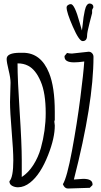

<svg xmlns="http://www.w3.org/2000/svg" viewBox="-20 -1056 568 1085"><path d="M17.6 0ZM335.4 0ZM507.8 -1015.1 500.5 -1000V-981.9L486.3 -927.2Q472.2 -872.6 472.2 -856Q472.2 -823.7 446.8 -823.7Q427.2 -823.7 391.8 -904.8Q356.4 -985.8 356.4 -1013.7Q356.4 -1021.5 363.8 -1027.1Q371.1 -1032.7 380.4 -1032.7Q401.4 -1032.7 429.7 -929.7L442.9 -883.8Q444.8 -894.5 447.3 -917.5Q449.7 -940.4 452.1 -958.5Q455.1 -976.6 459 -995.6Q467.8 -1036.1 486.8 -1036.1Q495.6 -1036.1 501.7 -1030.5Q507.8 -1024.9 507.8 -1015.1ZM386.7 -753.4 481 -763.7Q492.7 -763.7 500.5 -755.1Q508.3 -746.6 508.3 -734.9Q508.3 -473.1 397.5 -41.5L450.2 -45.4Q502.9 -45.4 502.9 -14.6V-10.3L487.3 5.4L363.8 9.3Q344.7 9.3 335.4 -15.1Q358.4 -51.8 387 -205.3Q415.5 -358.9 433.8 -502Q452.1 -645 456.1 -708.5Q421.9 -703.6 398.9 -703.6Q344.7 -703.6 344.7 -735.4V-739.7L358.4 -756.3V-756.8Q371.6 -753.4 386.7 -753.4ZM103 -151.4Q103 -151.4 103 -55.7Q140.6 -80.1 168.5 -123.8Q196.3 -167.5 210.9 -219.2Q238.3 -318.4 238.3 -417Q238.3 -530.3 210 -595.7Q181.2 -663.1 138.7 -684.6Q112.3 -698.2 79.1 -697.8V-696.8Q79.1 -606.4 91.1 -424.8Q103 -243.2 103 -151.4ZM287.1 -368.2 289.6 -347.2Q290 -276.4 252 -180.2Q209 -70.3 150.4 -24.4Q117.2 2 82 2.4Q63.5 2.4 48.3 -6.1Q33.2 -14.6 33.2 -31.7Q55.2 -54.7 55.2 -149.4Q55.2 -205.1 45.9 -314.9Q36.6 -424.8 36.6 -479.5L39.6 -588.9Q39.6 -615.2 28.6 -659.9Q17.6 -704.6 17.6 -723.1Q17.6 -757.8 94.2 -757.8H109.4Q211.4 -757.8 257.3 -643.6Q289.6 -564 289.6 -423.8V-377.4Q287.1 -373 287.1 -368.2Z"/></svg>

Font: Amatic
Style: Bold
Weight: 700
Width: 3
Version: Version 2.000; ttfautohint (v0.92-dirty) -l 8 -r 50 -G 50 -x